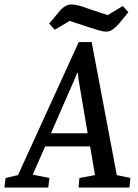

<svg xmlns="http://www.w3.org/2000/svg" viewBox="-68 -843 619 863"><path d="M-48 0 -43 -43 13 -56 286 -654H344L457 -56L518 -43L514 0H285L289 -43L359 -56L337 -185H135L79 -58L154 -43L149 0ZM161 -244H326L285 -486L282 -516H279L267 -486ZM410 -701Q394 -701 374.5 -707Q355 -713 336 -719L245 -749L178 -709L153 -737L194 -786Q207 -803 221.5 -813Q236 -823 253 -823Q268 -823 288 -817.5Q308 -812 326 -805L416 -775L484 -816L509 -788L468 -738Q454 -722 440 -711.5Q426 -701 410 -701Z"/></svg>

Font: Faustina Light Medium
Style: Italic
Weight: 500
Italic angle: -8°
Version: Version 1.200